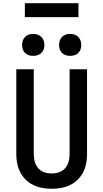

<svg xmlns="http://www.w3.org/2000/svg" viewBox="-20 -1159 640 1189"><path d="M300 10Q195 10 138 -47.5Q81 -105 81 -204V-730H189V-205Q189 -149 217 -117Q245 -85 300 -85Q355 -85 383 -117Q411 -149 411 -205V-730H519V-204Q519 -104 462 -47Q405 10 300 10ZM414 -813Q383 -813 364.5 -831Q346 -849 346 -880Q346 -912 364.5 -930.5Q383 -949 414 -949Q446 -949 464.5 -930.5Q483 -912 483 -880Q483 -849 464.5 -831Q446 -813 414 -813ZM186 -813Q154 -813 135.5 -831Q117 -849 117 -880Q117 -912 135.5 -930.5Q154 -949 186 -949Q217 -949 236 -930.5Q255 -912 255 -880Q255 -849 236 -831Q217 -813 186 -813ZM134 -1053V-1139H466V-1053Z"/></svg>

Font: JetBrains Mono SemiBold
Style: Regular
Weight: 472
Monospace: yes
Designer: Philipp Nurullin, Konstantin Bulenkov
Foundry: JetBrains
Version: Version 2.305; ttfautohint (v1.8.4.7-5d5b)